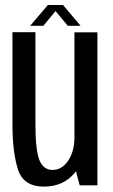

<svg xmlns="http://www.w3.org/2000/svg" viewBox="-20 -722 440 748"><path d="M290.5 0H359.5V-596H270V-77ZM118 -596.5H28.5V-237.5Q28.5 -130 49.8 -62.5Q71 5 151 5Q226 5 270.2 -47.5Q314.5 -100 314.5 -165L270 -185.5Q270 -133 245.8 -96.5Q221.5 -60 185 -60Q148.5 -60 133.2 -99.2Q118 -138.5 118 -238.5ZM97.5 -621.5H149L196.5 -679L244 -621.5H294L225.5 -702.5H166.5Z"/></svg>

Font: Anybody Condensed
Style: Regular
Weight: 400
Width: 3
Designer: Tyler Finck
Foundry: Etcetera Type Company
Version: Version 1.113;gftools[0.9.25]